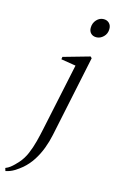

<svg xmlns="http://www.w3.org/2000/svg" viewBox="-232 -733 632 1046"><g transform="rotate(15 84.0 -210.0)"><path d="M-87 259 -92 243Q-77 237 -66 228.5Q-55 220 -45 210Q-35 200 -26 190Q-3 164 11.5 130Q26 96 36 57.5Q46 19 54 -20L135 -403L149 -392L50 -408L52 -422L200 -464L208 -456L112 2Q104 41 89.5 79.5Q75 118 53.5 151.5Q32 185 2 211Q-17 227 -39 240.5Q-61 254 -87 259ZM202 -573Q183 -573 171.5 -584.5Q160 -596 160 -615Q160 -642 177 -660.5Q194 -679 217 -679Q236 -679 248 -667Q260 -655 260 -635Q260 -608 242 -590.5Q224 -573 202 -573Z"/></g></svg>

Font: Source Serif 4 60pt
Style: Italic
Weight: 400
Italic angle: -12°
Version: Version 4.004;hotconv 1.0.116;makeotfexe 2.5.65601